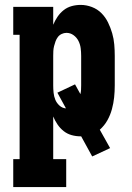

<svg xmlns="http://www.w3.org/2000/svg" viewBox="-20 -548 540 783"><path d="M34 215V101H60V-406H34V-520H197V-447Q204 -464 214.5 -479.5Q225 -495 239.5 -506.5Q254 -518 272 -523Q290 -528 309 -528Q332 -528 354.5 -519.5Q377 -511 393.5 -494.5Q410 -478 420.5 -456.5Q431 -435 437.5 -412.5Q444 -390 446 -366.5Q448 -343 448 -320V-200Q448 -175 445.5 -151Q443 -127 436.5 -103Q430 -79 418 -57.5Q406 -36 387 -19L429 56L356 90L311 8H309Q290 8 272 3Q254 -2 239.5 -13.5Q225 -25 214.5 -40.5Q204 -56 197 -73V101H250V215ZM249 -106 214 -170 286 -204 308 -164Q310 -173 310.5 -182Q311 -191 311 -200V-320Q311 -336 309 -351.5Q307 -367 300 -381Q293 -395 280 -404.5Q267 -414 251 -414Q241 -414 231.5 -409.5Q222 -405 216 -397Q210 -389 206.5 -379.5Q203 -370 200.5 -360Q198 -350 197.5 -340Q197 -330 197 -320V-200Q197 -185 198.5 -170Q200 -155 205.5 -141.5Q211 -128 222.5 -117.5Q234 -107 249 -106Z"/></svg>

Font: Iosevka Curly Slab Heavy
Style: Regular
Weight: 900
Monospace: yes
Designer: Belleve Invis
Foundry: Belleve Invis
Version: Version 22.1.2; ttfautohint (v1.8.4)